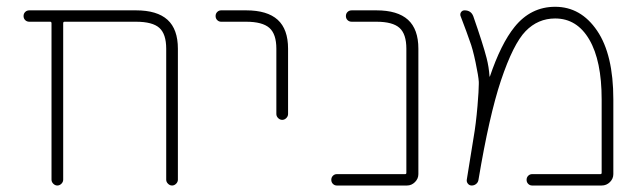

<svg xmlns="http://www.w3.org/2000/svg" viewBox="-20 -578 1932 577"><path d="M514.6 -431.6V-38.1Q514.6 -31.2 509.3 -25.9Q503.9 -20.5 497.1 -20.5Q490.2 -20.5 484.9 -25.9Q479.5 -31.2 479.5 -38.1V-431.6Q479.5 -475.6 459 -494.1Q438.5 -512.7 388.7 -512.7H173.8Q169.9 -512.7 169.9 -507.8V-38.1Q169.9 -31.2 164.6 -25.9Q159.2 -20.5 152.3 -20.5Q145.5 -20.5 140.1 -25.9Q134.8 -31.2 134.8 -38.1V-507.8Q134.8 -512.7 130.9 -512.7H68.4Q60.5 -512.7 55.7 -517.6Q50.8 -522.5 50.8 -529.8Q50.8 -537.1 55.7 -542Q60.5 -546.9 68.4 -546.9H388.7Q452.1 -546.9 483.4 -518.6Q514.6 -490.2 514.6 -431.6Z M719.7 -512.7H644.5Q637.7 -512.7 632.8 -517.6Q627.9 -522.5 627.9 -529.8Q627.9 -537.1 632.8 -542Q637.7 -546.9 644.5 -546.9H719.7Q783.2 -546.9 814.5 -518.6Q845.7 -490.2 845.7 -431.6V-235.4Q845.7 -228.5 840.3 -223.1Q835 -217.8 828.1 -217.8Q821.3 -217.8 815.9 -223.1Q810.5 -228.5 810.5 -235.4V-431.6Q810.5 -475.6 789.6 -494.1Q768.6 -512.7 719.7 -512.7Z M1201.2 -431.6Q1201.2 -475.6 1180.7 -494.1Q1160.2 -512.7 1111.3 -512.7H1037.1Q1029.3 -512.7 1024.4 -517.6Q1019.5 -522.5 1019.5 -529.8Q1019.5 -537.1 1024.4 -542Q1029.3 -546.9 1037.1 -546.9H1111.3Q1174.8 -546.9 1206.1 -518.6Q1237.3 -490.2 1237.3 -431.6V-54.7Q1237.3 -41 1227.1 -30.8Q1216.8 -20.5 1203.1 -20.5H992.2Q985.4 -20.5 980.5 -25.4Q975.6 -30.3 975.6 -37.6Q975.6 -44.9 980.5 -49.8Q985.4 -54.7 992.2 -54.7H1197.3Q1201.2 -54.7 1201.2 -58.6Z M1451.2 -347.7Q1452.1 -347.7 1452.1 -347.7Q1485.4 -446.3 1526.4 -497.1Q1575.2 -557.6 1648.4 -557.6Q1725.6 -557.6 1774.4 -485.8Q1823.2 -414.1 1823.2 -279.3V-54.7Q1823.2 -41 1813 -30.8Q1802.7 -20.5 1788.1 -20.5H1579.1Q1572.3 -20.5 1567.4 -25.4Q1562.5 -30.3 1562.5 -37.6Q1562.5 -44.9 1567.4 -49.8Q1572.3 -54.7 1579.1 -54.7H1784.2Q1788.1 -54.7 1788.1 -58.6V-279.3Q1788.1 -395.5 1751 -459Q1713.9 -522.5 1648.4 -522.5Q1596.7 -522.5 1559.6 -484.4Q1522.5 -446.3 1485.4 -335.9Q1450.2 -230.5 1418 -38.1Q1417 -30.3 1411.1 -25.4Q1405.3 -20.5 1397.5 -20.5Q1390.6 -20.5 1386.2 -25.9Q1381.8 -31.2 1382.8 -38.1Q1397.5 -128.9 1403.3 -165Q1410.2 -204.1 1415 -259.8Q1418.9 -306.6 1418.9 -325.2Q1418.9 -329.1 1418.9 -332Q1418 -348.6 1409.2 -390.6Q1400.4 -432.6 1391.6 -455.1Q1384.8 -475.6 1364.3 -529.3Q1363.3 -531.2 1363.3 -534.2Q1363.3 -538.1 1365.2 -541Q1369.1 -546.9 1376 -546.9Q1395.5 -546.9 1402.3 -529.3Q1431.6 -445.3 1442.4 -403.3Q1449.2 -377 1451.2 -347.7Z"/></svg>

Font: Gen Jyuu Gothic ExtraLight
Style: Regular
Weight: 100
Designer: [Source Han Sans]
Ryoko NISHIZUKA  (kana & ideographs); Paul D. Hunt (Latin, Greek & Cyrillic); Wenlong ZHANG  (bopomofo
Version: Version 1.002.20150607